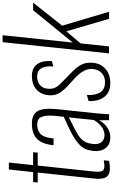

<svg xmlns="http://www.w3.org/2000/svg" viewBox="281 -1131 859 1461"><g transform="rotate(-90 710.5 -400.5)"><path d="M162.1 6.3Q132.8 6.3 114.7 -2.9Q96.7 -12.2 89.6 -28.6Q82.5 -44.9 80.8 -66.9Q79.1 -88.9 82.5 -114.3L127.9 -543H52.2L56.2 -578.1H131.3L151.4 -762.7H204.1L184.6 -578.1H282.7L279.3 -543H181.2L136.2 -120.6Q131.3 -71.3 139.2 -53.5Q147 -35.6 178.2 -35.6Q193.8 -35.6 221.2 -40.5L216.8 -0.5Q191.9 6.3 162.1 6.3Z M412.6 -34.7Q447.3 -34.7 477.1 -57.6Q506.8 -80.6 527.8 -115.7L547.9 -306.2Q443.4 -254.4 415.5 -236.8Q371.6 -208 357.4 -173.8Q348.6 -153.8 345.7 -124.5Q340.8 -77.6 360.8 -56.2Q380.9 -34.7 412.6 -34.7ZM395 9.3Q342.8 9.3 314.7 -25.9Q286.6 -61 292 -117.2Q296.4 -155.8 307.6 -181.4Q318.8 -207 349.1 -233.4Q379.4 -259.8 425 -284.2Q470.7 -308.6 552.2 -344.7L556.6 -386.2Q564.5 -448.2 559.1 -483.9Q553.7 -519.5 538.6 -533.2Q523.4 -546.9 493.2 -546.9Q474.1 -546.9 458.7 -542.5Q443.4 -538.1 428.2 -527.1Q413.1 -516.1 403.1 -493.4Q393.1 -470.7 389.6 -438L387.7 -421.9L336.4 -422.9Q336.4 -423.8 337.2 -430.7Q337.9 -437.5 337.9 -438.5Q348.6 -517.6 388.7 -552.5Q428.7 -587.4 499.5 -587.4Q571.8 -587.4 596.4 -542Q621.1 -496.6 609.9 -391.6L579.1 -100.6Q571.3 -15.1 571.8 0H526.4Q525.9 -65.4 525.9 -76.7Q507.3 -39.1 472.2 -14.9Q437 9.3 395 9.3Z M808.1 9.3Q740.2 9.3 704.8 -34.7Q669.4 -78.6 671.9 -155.8L717.8 -168.9Q715.8 -97.7 740.2 -64.2Q764.6 -30.8 814.5 -30.8Q857.9 -30.8 884.8 -55.4Q911.6 -80.1 916 -124.5Q922.4 -189.9 846.2 -260.3L784.7 -316.9Q744.1 -354.5 728 -387.9Q711.9 -421.4 716.8 -463.9Q723.6 -522.5 762.5 -554.9Q801.3 -587.4 861.3 -587.4Q923.8 -587.4 952.4 -547.4Q981 -507.3 976.1 -435.5L935.5 -423.8Q944.3 -547.4 859.4 -547.4Q820.8 -547.4 795.4 -527.1Q770 -506.8 766.1 -469.7Q762.7 -436.5 772.7 -413.1Q782.7 -389.6 814 -359.9L876.5 -298.8Q898.9 -277.3 911.9 -263.2Q924.8 -249 939.7 -226.6Q954.6 -204.1 960.2 -178.7Q965.8 -153.3 963.4 -123.5Q957 -61 915 -25.9Q873 9.3 808.1 9.3Z M1034.7 -0.5 1120.1 -810.1H1172.9L1117.2 -276.4L1363.3 -578.1H1420.9L1245.6 -356.9L1351.6 0H1297.9L1202.6 -325.2L1110.8 -216.8L1087.9 -0.5Z"/></g></svg>

Font: Oswald
Style: Extra-Light
Weight: 200
Designer: Vernon Adams
Foundry: Vernon Adams
Version: 3.0; ttfautohint (v0.94.23-7a4d-dirty) -l 8 -r 50 -G 200 -x 